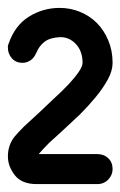

<svg xmlns="http://www.w3.org/2000/svg" viewBox="-30 -757 305 486"><path d="M128 -426 94 -395Q78 -379 68 -367H216Q233 -367 244 -356.5Q255 -346 255 -329Q255 -314 244 -302.5Q233 -291 216 -291H63Q25 -291 7.5 -313.5Q-10 -336 -10 -361Q-10 -389 6 -410Q15 -421 31 -437L68 -471L107 -508Q127 -526 143 -543Q159 -560 169 -574.5Q179 -589 179 -598Q179 -627 162.5 -645Q146 -663 123 -663Q97 -662 83 -651.5Q69 -641 62 -623V-624Q57 -611 47.5 -604.5Q38 -598 27 -598Q10 -598 0 -609.5Q-10 -621 -10 -636V-640Q-10 -642 -8 -647Q8 -693 43.5 -715Q79 -737 121 -737Q148 -737 172.5 -727Q197 -717 215 -699Q233 -681 244 -655Q255 -629 255 -598Q255 -578 243 -556Q231 -534 212.5 -511.5Q194 -489 172 -467Z"/></svg>

Font: VDS
Style: Bold
Weight: 700
Designer: artmaker
Foundry: artmaker
Version: Version 1.000 2009 initial release